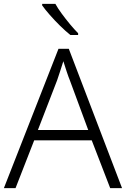

<svg xmlns="http://www.w3.org/2000/svg" viewBox="-20 -968 648 988"><path d="M547 0 452 -246H156L60 0H0L281 -717H334L608 0ZM339 -556Q333 -570 323 -600Q313 -630 306 -653Q298 -626 289 -600Q280 -574 274 -555L175 -299H434ZM265 -948Q277 -926 297.5 -898Q318 -870 340.5 -843Q363 -816 382 -797V-788H342Q317 -808 289 -835.5Q261 -863 236.5 -891Q212 -919 197 -940V-948Z"/></svg>

Font: Noto Sans Sinhala Light
Style: Regular
Weight: 300
Designer: Jelle Bosma - Monotype Design Team
Foundry: Monotype Imaging Inc.
Version: Version 2.006; ttfautohint (v1.8.4.7-5d5b)